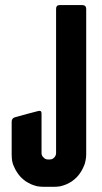

<svg xmlns="http://www.w3.org/2000/svg" viewBox="-20 -720 395 747"><path d="M211.9 -700.2Q211.9 -700.2 211.9 -700.2Q211.9 -700.2 211.9 -700.2Q205.1 -700.2 201.2 -696.3Q198.2 -692.4 198.2 -685.5Q198.2 -685.5 198.2 -613.3Q198.2 -541 198.2 -447.3Q198.2 -372.1 198.2 -298.8Q198.2 -225.6 198.2 -178.7Q198.2 -153.3 198.2 -138.7Q198.2 -124 198.2 -124Q198.2 -124 198.2 -124Q198.2 -124 198.2 -124Q198.2 -119.1 196.3 -115.2Q194.3 -110.4 191.4 -107.4Q187.5 -103.5 183.6 -101.6Q179.7 -99.6 173.8 -99.6Q173.8 -99.6 169.9 -99.6Q166 -99.6 166 -99.6Q166 -99.6 166 -99.6Q166 -99.6 166 -99.6Q161.1 -99.6 157.2 -101.6Q152.3 -103.5 149.4 -107.4Q145.5 -110.4 143.6 -115.2Q141.6 -119.1 141.6 -124Q141.6 -124 141.6 -143.6Q141.6 -163.1 141.6 -189.5Q141.6 -220.7 141.6 -249Q141.6 -278.3 141.6 -278.3Q141.6 -278.3 141.6 -278.3Q141.6 -278.3 141.6 -278.3Q141.6 -285.2 138.7 -287.1Q135.7 -290 128.9 -288.1Q128.9 -288.1 84 -276.4Q38.1 -263.7 38.1 -263.7Q38.1 -263.7 38.1 -263.7Q38.1 -263.7 38.1 -263.7Q31.2 -261.7 28.3 -256.8Q25.4 -252.9 25.4 -246.1Q25.4 -246.1 25.4 -222.7Q25.4 -199.2 25.4 -172.9Q25.4 -151.4 25.4 -135.7Q25.4 -119.1 25.4 -119.1Q25.4 -119.1 25.4 -119.1Q25.4 -119.1 25.4 -119.1Q25.4 -106.4 27.3 -93.8Q29.3 -81.1 35.2 -70.3Q40 -58.6 46.9 -48.8Q53.7 -38.1 61.5 -30.3Q70.3 -21.5 80.1 -14.6Q90.8 -7.8 101.6 -2.9Q113.3 2 126 4.9Q138.7 6.8 151.4 6.8Q151.4 6.8 169.9 6.8Q189.5 6.8 189.5 6.8Q189.5 6.8 189.5 6.8Q189.5 6.8 189.5 6.8Q202.1 6.8 213.9 4.9Q226.6 2 238.3 -2.9Q249 -7.8 259.8 -14.6Q269.5 -21.5 278.3 -30.3Q286.1 -38.1 293 -48.8Q299.8 -58.6 304.7 -70.3Q310.5 -81.1 312.5 -93.8Q315.4 -106.4 315.4 -119.1Q315.4 -119.1 315.4 -192.4Q315.4 -265.6 315.4 -360.4Q315.4 -400.4 315.4 -441.4Q315.4 -483.4 315.4 -520.5Q315.4 -589.8 315.4 -637.7Q315.4 -685.5 315.4 -685.5Q315.4 -685.5 315.4 -685.5Q315.4 -685.5 315.4 -685.5Q315.4 -692.4 311.5 -696.3Q307.6 -700.2 300.8 -700.2Q300.8 -700.2 256.8 -700.2Q211.9 -700.2 211.9 -700.2Z"/></svg>

Font: Franchise Goodkids
Style: Regular
Weight: 500
Designer: ""
Version: ""